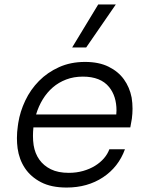

<svg xmlns="http://www.w3.org/2000/svg" viewBox="-20 -825 649 862"><path d="M279 17Q210 17 164 -7Q118 -31 92 -70Q66 -109 59 -159Q56 -182 56 -205Q56 -232 60 -259L62 -273Q70 -324 93.5 -373.5Q117 -423 155 -461.5Q193 -500 245 -523.5Q297 -547 362 -547Q424 -547 467.5 -525.5Q511 -504 536.5 -468.5Q562 -433 571 -387Q575 -362 575 -337Q575 -315 572 -292L565 -253H130Q128 -233 128 -215Q128 -193 131 -173Q137 -136 156.5 -108.5Q176 -81 208.5 -65Q241 -49 289 -49Q323 -49 353 -57.5Q383 -66 406.5 -80.5Q430 -95 446.5 -114Q463 -133 471 -155H541Q512 -75 442.5 -29Q373 17 279 17ZM352 -481Q311 -481 277 -468Q243 -455 217 -432.5Q191 -410 172 -379Q153 -348 142 -311H502Q503 -320 503 -329Q503 -393 470 -434Q432 -481 352 -481ZM304 -612 421 -805H500L367 -612Z"/></svg>

Font: Sora Light
Style: Italic
Weight: 300
Designer: Jonathan Barnbrook, Juli√°n Moncada
Version: Version 1.000